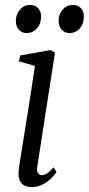

<svg xmlns="http://www.w3.org/2000/svg" viewBox="-20 -745 359 775"><path d="M108.5 10Q91.5 10 78.5 3.8Q65.5 -2.5 59.2 -17.2Q53 -32 55.5 -56.5Q57 -72 62.5 -106.5Q68 -141 75.5 -187.5Q83 -234 91.2 -285.5Q99.5 -337 107.2 -387.2Q115 -437.5 121 -479L56.5 -497.5L61 -521L183.5 -543L202 -533L130.5 -72.5Q127.5 -53.5 133.8 -45.8Q140 -38 147.5 -38Q158 -38 169 -44.5Q180 -51 196.5 -69.5L208 -50.5Q201.5 -40 187.2 -25.8Q173 -11.5 153 -0.8Q133 10 108.5 10ZM87 -611.5Q68.5 -611.5 56 -625.2Q43.5 -639 44 -662.5Q44.5 -688 60.8 -706.5Q77 -725 100.5 -725Q122.5 -725 134.2 -711.5Q146 -698 146 -678.5Q145.5 -648.5 128.8 -630Q112 -611.5 87 -611.5ZM259.5 -611.5Q241.5 -611.5 229 -625.2Q216.5 -639 216.5 -662.5Q217 -688 233.2 -706.5Q249.5 -725 273 -725Q295 -725 307 -711.5Q319 -698 318.5 -678.5Q318.5 -648.5 301.8 -630Q285 -611.5 259.5 -611.5Z"/></svg>

Font: Merriweather 72pt Light
Style: Italic
Weight: 300
Italic angle: -7.8°
Version: Version 2.101